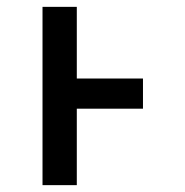

<svg xmlns="http://www.w3.org/2000/svg" viewBox="-20 -540 540 560"><path d="M104 0V-520H204V-311H397V-223H204V0Z"/></svg>

Font: Iosevka Semibold
Style: Regular
Weight: 600
Monospace: yes
Designer: Belleve Invis
Foundry: Belleve Invis
Version: Version 33.2.3; ttfautohint (v1.8.4)